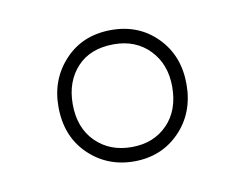

<svg xmlns="http://www.w3.org/2000/svg" viewBox="-41 -610 439 344"><g transform="rotate(-10 178.5 -438.5)"><path d="M179 -319Q130 -319 96 -352Q62 -385 62 -439Q62 -489 94.5 -523.5Q127 -558 179 -558Q229 -558 262 -524.5Q295 -491 295 -439Q295 -387 262 -353Q229 -319 179 -319ZM179 -345Q219 -345 244 -370.5Q269 -396 269 -439Q269 -480 244 -506Q219 -532 179 -532Q136 -532 112 -506Q88 -480 88 -439Q88 -396 113.5 -370.5Q139 -345 179 -345Z"/></g></svg>

Font: Noto Sans Thin
Style: Italic
Weight: 100
Italic angle: -12°
Designer: Monotype Design Team
Foundry: Monotype Imaging Inc.
Version: Version 2.013; ttfautohint (v1.8.4.7-5d5b)